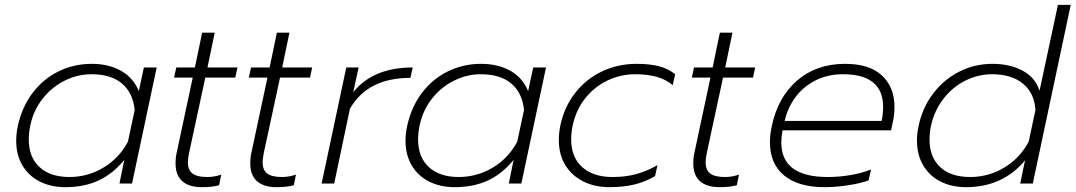

<svg xmlns="http://www.w3.org/2000/svg" viewBox="-20 -759 4448 794"><path d="M47 -177Q47 -208 54 -239Q71 -317 115 -375Q159 -433 222.5 -464Q286 -495 359 -495Q430 -495 481 -466Q532 -437 554 -382L575 -480H628L526 0H474L494 -98Q448 -41 388.5 -13Q329 15 250 15Q191 15 145 -8Q99 -31 73 -74.5Q47 -118 47 -177ZM509 -173 537 -304Q530 -375 484.5 -413.5Q439 -452 358 -452Q301 -452 247.5 -425.5Q194 -399 156 -350.5Q118 -302 105 -239Q99 -209 99 -182Q99 -109 143.5 -68Q188 -27 267 -27Q343 -27 408 -66Q473 -105 509 -173Z M706 -83Q706 -108 711 -129L777 -438H700L709 -480H786L816 -624H868L838 -480H962L953 -438H829L762 -127Q757 -102 757 -88Q757 -56 776 -41.5Q795 -27 837 -27Q867 -27 895 -37L886 7Q858 15 814 15Q762 15 734 -9.5Q706 -34 706 -83Z M1015 -83Q1015 -108 1020 -129L1086 -438H1009L1018 -480H1095L1125 -624H1177L1147 -480H1271L1262 -438H1138L1071 -127Q1066 -102 1066 -88Q1066 -56 1085 -41.5Q1104 -27 1146 -27Q1176 -27 1204 -37L1195 7Q1167 15 1123 15Q1071 15 1043 -9.5Q1015 -34 1015 -83Z M1412 -480H1463L1441 -378Q1523 -480 1687 -480L1682 -460Q1680 -445 1677 -437Q1500 -437 1427 -309L1362 0H1310Z M1657 -177Q1657 -208 1664 -239Q1681 -317 1725 -375Q1769 -433 1832.5 -464Q1896 -495 1969 -495Q2040 -495 2091 -466Q2142 -437 2164 -382L2185 -480H2238L2136 0H2084L2104 -98Q2058 -41 1998.5 -13Q1939 15 1860 15Q1801 15 1755 -8Q1709 -31 1683 -74.5Q1657 -118 1657 -177ZM2119 -173 2147 -304Q2140 -375 2094.5 -413.5Q2049 -452 1968 -452Q1911 -452 1857.5 -425.5Q1804 -399 1766 -350.5Q1728 -302 1715 -239Q1709 -209 1709 -182Q1709 -109 1753.5 -68Q1798 -27 1877 -27Q1953 -27 2018 -66Q2083 -105 2119 -173Z M2291 -180Q2291 -208 2297 -239Q2313 -316 2358 -374Q2403 -432 2469 -463.5Q2535 -495 2613 -495Q2667 -495 2705.5 -485Q2744 -475 2772 -452L2762 -407Q2733 -431 2695 -441.5Q2657 -452 2607 -452Q2547 -452 2493 -426.5Q2439 -401 2400.5 -353Q2362 -305 2348 -239Q2342 -209 2342 -183Q2342 -109 2387.5 -68Q2433 -27 2513 -27Q2567 -27 2611 -39Q2655 -51 2699 -76L2689 -31Q2649 -7 2603.5 4Q2558 15 2500 15Q2440 15 2392.5 -8.5Q2345 -32 2318 -76Q2291 -120 2291 -180Z M2847 -83Q2847 -108 2852 -129L2918 -438H2841L2850 -480H2927L2957 -624H3009L2979 -480H3103L3094 -438H2970L2903 -127Q2898 -102 2898 -88Q2898 -56 2917 -41.5Q2936 -27 2978 -27Q3008 -27 3036 -37L3027 7Q2999 15 2955 15Q2903 15 2875 -9.5Q2847 -34 2847 -83Z M3164 -171Q3164 -201 3172 -239Q3197 -357 3276.5 -426Q3356 -495 3475 -495Q3575 -495 3627 -447Q3679 -399 3679 -317Q3679 -284 3672 -253L3665 -220H3216Q3211 -190 3211 -170Q3211 -27 3403 -27Q3450 -27 3497 -35Q3544 -43 3582 -58L3572 -13Q3540 -1 3488 7Q3436 15 3390 15Q3281 15 3222.5 -33.5Q3164 -82 3164 -171ZM3626 -259Q3632 -289 3632 -317Q3632 -452 3466 -452Q3403 -452 3352.5 -426.5Q3302 -401 3269.5 -357Q3237 -313 3225 -259Z M3772 -178Q3772 -208 3779 -239Q3795 -315 3839.5 -373Q3884 -431 3947.5 -463Q4011 -495 4084 -495Q4156 -495 4208.5 -467Q4261 -439 4279 -384L4355 -739H4408L4251 0H4199L4219 -96Q4127 15 3975 15Q3916 15 3870 -8Q3824 -31 3798 -75Q3772 -119 3772 -178ZM4234 -173 4262 -304Q4258 -374 4210.5 -413Q4163 -452 4083 -452Q4025 -452 3972 -425.5Q3919 -399 3881.5 -350.5Q3844 -302 3830 -239Q3824 -209 3824 -182Q3824 -109 3868 -68Q3912 -27 3992 -27Q4068 -27 4133 -66Q4198 -105 4234 -173Z"/></svg>

Font: Prompt ExtraLight
Style: Italic
Weight: 275
Italic angle: -12°
Designer: Katatrad Team
Foundry: CadsonDemak
Version: Version 1.000